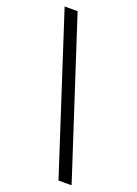

<svg xmlns="http://www.w3.org/2000/svg" viewBox="-146 -784 635 889"><g transform="rotate(20 171.0 -339.5)"><path d="M261.5 44 12.5 -723H76.5L326 44Z"/></g></svg>

Font: Public Sans Light
Style: Regular
Weight: 300
Designer: The Public Sans Project Authors: Dan O. Williams and USWDS (Libre Franklin designed by Pablo Impallari and Rodrigo Fuenz
Version: Version 1.007